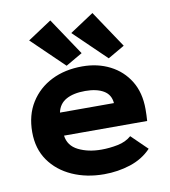

<svg xmlns="http://www.w3.org/2000/svg" viewBox="-81 -780 763 862"><g transform="rotate(-10 300.0 -349.0)"><path d="M325 12Q245 12 180 -17Q115 -46 77 -100Q39 -154 39 -230Q39 -308 74.5 -364.5Q110 -421 171 -451.5Q232 -482 311 -482Q381 -482 437 -453.5Q493 -425 525.5 -372Q558 -319 558 -244Q558 -233 557.5 -217Q557 -201 556 -190H177Q183 -143 227.5 -121Q272 -99 332 -99Q369 -99 406.5 -106.5Q444 -114 469 -136L541 -66Q502 -25 445 -6.5Q388 12 325 12ZM177 -295H423Q420 -334 388.5 -352.5Q357 -371 305 -371Q251 -371 218 -352.5Q185 -334 177 -295ZM243 -497 97 -638 206 -710 319 -541ZM435 -497 289 -638 398 -710 511 -541Z"/></g></svg>

Font: Inconsolata Expanded Black
Style: Regular
Weight: 900
Width: 7
Monospace: yes
Designer: Raph Levien, Cyreal, Brenton Simpson
Foundry: Raph Levien, Cyreal, Google
Version: Version 3.001; ttfautohint (v1.8.2.53-6de2)